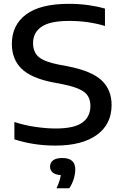

<svg xmlns="http://www.w3.org/2000/svg" viewBox="-20 -770 661 1028"><path d="M276.5 9.5Q160 9.5 57 -24V-117Q110.5 -99 170 -90.5Q229.5 -82 278 -82Q376.5 -82 420.2 -113.2Q464 -144.5 464 -203Q464 -252.5 430.2 -277.8Q396.5 -303 313.5 -319.5L263.5 -329Q147.5 -351.5 95.5 -402Q43.5 -452.5 43.5 -535.5Q43.5 -635.5 119.5 -692.5Q195.5 -749.5 348.5 -749.5Q402 -749.5 451.2 -742.8Q500.5 -736 542 -724V-631Q452.5 -658 350 -658Q248 -658 202.5 -626.8Q157 -595.5 157 -540Q157 -491.5 186.8 -465.5Q216.5 -439.5 292.5 -424.5L343 -415Q470.5 -390 524 -339.8Q577.5 -289.5 577.5 -208Q577.5 -104.5 498.2 -47.5Q419 9.5 276.5 9.5ZM282.5 238Q292.5 216.5 298 199.5Q303.5 182.5 305.5 167.5Q275 165.5 261.5 153.2Q248 141 248 122Q248 101 264.2 88.5Q280.5 76 314.5 76Q383 76 383 137.5Q383 160.5 374.8 187.8Q366.5 215 351 238Z"/></svg>

Font: Encode Sans Expanded Expanded Medium
Style: Regular
Weight: 500
Width: 7
Designer: Multiple Designers
Foundry: Impallari Type
Version: Version 3.000; ttfautohint (v1.8.3) -l 8 -r 50 -G 200 -x 14 